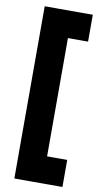

<svg xmlns="http://www.w3.org/2000/svg" viewBox="-101 -855 531 1010"><g transform="rotate(10 165.0 -350.0)"><path d="M202.1 -34.2Q211.9 -34.2 221.7 -34.2Q231.4 -34.2 241.2 -34.2Q250 -34.2 257.8 -34.2Q266.6 -34.2 274.4 -34.2Q283.2 -34.2 292 -34.2Q300.8 -34.2 309.6 -34.2Q309.6 -31.2 309.6 -29.3Q309.6 -26.4 309.6 -24.4Q309.6 -9.8 309.6 3.9Q309.6 18.6 309.6 32.2Q309.6 42 309.6 51.8Q309.6 61.5 309.6 71.3Q309.6 81.1 309.6 90.8Q309.6 100.6 309.6 110.4Q307.6 110.4 304.7 110.4Q302.7 110.4 299.8 110.4Q273.4 110.4 246.1 110.4Q218.8 110.4 192.4 110.4Q173.8 110.4 155.3 110.4Q136.7 110.4 118.2 110.4Q101.6 110.4 85.9 110.4Q69.3 110.4 52.7 110.4Q52.7 107.4 52.7 105.5Q52.7 102.5 52.7 99.6Q52.7 -2 52.7 -104.5Q52.7 -207 52.7 -309.6Q52.7 -379.9 52.7 -449.2Q52.7 -519.5 52.7 -589.8Q52.7 -644.5 52.7 -700.2Q52.7 -754.9 52.7 -809.6Q55.7 -809.6 57.6 -809.6Q60.5 -809.6 63.5 -809.6Q89.8 -809.6 117.2 -809.6Q143.6 -809.6 170.9 -809.6Q189.5 -809.6 208 -809.6Q226.6 -809.6 245.1 -809.6Q260.7 -809.6 277.3 -809.6Q293.9 -809.6 309.6 -809.6Q309.6 -807.6 309.6 -804.7Q309.6 -802.7 309.6 -799.8Q309.6 -786.1 309.6 -771.5Q309.6 -757.8 309.6 -743.2Q309.6 -734.4 309.6 -724.6Q309.6 -714.8 309.6 -705.1Q309.6 -695.3 309.6 -685.5Q309.6 -675.8 309.6 -666Q307.6 -666 304.7 -666Q302.7 -666 299.8 -666Q295.9 -666 292 -666Q288.1 -666 284.2 -666Q276.4 -666 267.6 -666Q259.8 -666 251 -666Q242.2 -666 234.4 -666Q225.6 -666 216.8 -666Q214.8 -666 211.9 -666Q209 -666 206.1 -666Q205.1 -666 204.1 -666Q203.1 -666 202.1 -666Q202.1 -594.7 202.1 -522.5Q202.1 -451.2 202.1 -379.9Q202.1 -329.1 202.1 -277.3Q202.1 -226.6 202.1 -175.8Q202.1 -159.2 202.1 -142.6Q202.1 -125 202.1 -108.4Q202.1 -89.8 202.1 -71.3Q202.1 -52.7 202.1 -34.2Z"/></g></svg>

Font: LeFont
Style: Bold
Weight: 800
Designer: Leryon MEDIA
Version: Version 1.0